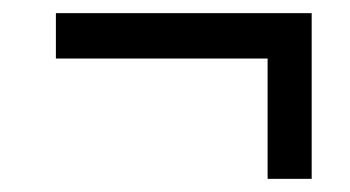

<svg xmlns="http://www.w3.org/2000/svg" viewBox="-20 -412 532 292"><path d="M387 -323H65V-392H454V-140H387Z"/></svg>

Font: Noto Serif Narrow
Style: Bold Italic
Weight: 700
Width: 4
Italic angle: -12°
Designer: Monotype Design Team
Foundry: Monotype Imaging Inc.
Version: Version 1.001